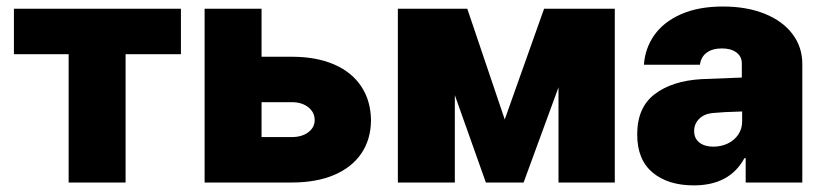

<svg xmlns="http://www.w3.org/2000/svg" viewBox="-20 -557 2513 586"><path d="M22.5 -530.3H532.2V-391.6H363.3V0H189.5V-391.6H22.5Z M1112.3 -189.5Q1111.8 -131.3 1082.8 -88.6Q1053.7 -45.9 999.5 -22.9Q945.3 0 871.1 0H604.5V-530.3H778.3V-383.8H871.1Q945.3 -383.8 999.5 -360.4Q1053.7 -336.9 1082.8 -293Q1111.8 -249 1112.3 -189.5ZM871.1 -138.7Q901.4 -138.7 920.9 -153.3Q940.4 -168 940.4 -190.4Q940.4 -214.4 920.9 -229.7Q901.4 -245.1 871.1 -245.1H778.3V-138.7Z M1640.6 -530.3H1856.4V0H1684.6V-290.5L1578.1 0H1462.9L1368.2 -266.6V0H1194.3V-530.3H1406.2L1520.5 -192.4Z M2120.1 -315.4 2244.1 -320.3V-363.3Q2244.1 -384.8 2227.5 -397Q2210.9 -409.2 2183.6 -409.2Q2154.8 -409.2 2137.2 -396.5Q2119.6 -383.8 2116.2 -359.4H1945.3Q1948.7 -409.2 1976.8 -449.5Q2004.9 -489.7 2058.1 -513.4Q2111.3 -537.1 2186.5 -537.1Q2259.3 -537.1 2314.2 -514.9Q2369.1 -492.7 2398.9 -452.9Q2428.7 -413.1 2428.7 -362.3V0H2255.9V-74.2H2252Q2207 8.8 2097.7 8.8Q2018.6 8.8 1971.7 -30.5Q1924.8 -69.8 1924.8 -146.5Q1924.8 -229 1978 -269.5Q2031.2 -310.1 2120.1 -315.4ZM2157.2 -109.4Q2180.7 -109.4 2200.9 -118.9Q2221.2 -128.4 2233.4 -146.5Q2245.6 -164.6 2245.1 -188.5V-216.8Q2187 -215.3 2153.3 -211.9Q2128.4 -209 2113.5 -193.8Q2098.6 -178.7 2098.6 -157.2Q2098.6 -134.3 2114.7 -121.8Q2130.9 -109.4 2157.2 -109.4Z"/></svg>

Font: Pretendard JP Black
Style: Regular
Weight: 900
Designer: Base glyphs from Inter by Rasmus Andersson; Hangeul glyphs from Noto Sans CJK(Source Han Sans) by Jang Soo-young and Kan
Foundry: Kil Hyung-jin
Version: Version 1.309